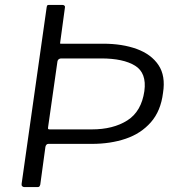

<svg xmlns="http://www.w3.org/2000/svg" viewBox="-20 -762 724 782"><path d="M644 -384Q635 -310 594.5 -264Q554 -218 492 -197Q430 -176 354 -176H177Q172 -176 169 -172.5Q166 -169 165 -164L144 -10Q142 -4 140 -2Q138 0 132 0H79Q74 0 70.5 -3.5Q67 -7 68 -13L170 -732Q171 -739 173 -740.5Q175 -742 180 -742H234Q240 -742 243 -738.5Q246 -735 244 -728L225 -588Q224 -585 225 -584.5Q226 -584 229 -584H400Q478 -584 537 -562.5Q596 -541 625.5 -497Q655 -453 644 -384ZM568 -391Q578 -465 530 -494.5Q482 -524 392 -524H229Q224 -524 219.5 -521Q215 -518 214 -512L176 -245Q175 -239 176 -237Q177 -235 182 -235H354Q441 -235 498.5 -271.5Q556 -308 568 -391Z"/></svg>

Font: Libre Franklin Light
Style: Italic
Weight: 300
Italic angle: -8°
Designer: Pablo Impallari, Rodrigo Fuenzalida, Nhung Nguyen
Foundry: Impallari Type
Version: Version 3.000